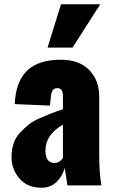

<svg xmlns="http://www.w3.org/2000/svg" viewBox="-20 -869 531 900"><path d="M203 -646 266 -849H450L320 -646ZM174 11Q108 11 71 -32.5Q34 -76 34 -132Q34 -167 43.5 -196Q53 -225 74 -247Q95 -269 114.5 -285Q134 -301 167.5 -315.5Q201 -330 220 -337.5Q239 -345 275 -357V-420Q275 -456 248 -456Q223 -456 219 -420L214 -374L49 -381Q54 -487 107 -538Q160 -589 265 -589Q351 -589 398 -541Q445 -493 445 -417V-146Q445 -62 455 0H296Q284 -80 283 -81Q272 -41 244 -15Q216 11 174 11ZM236 -105Q258 -105 275 -128V-285Q193 -237 193 -164Q193 -105 236 -105Z"/></svg>

Font: Oswald Heavy
Style: Regular
Weight: 400
Designer: Vernon Adams
Foundry: Vernon Adams
Version: Version 4.101